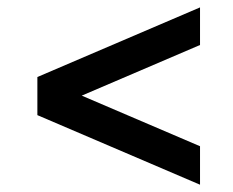

<svg xmlns="http://www.w3.org/2000/svg" viewBox="-20 -530 635 524"><path d="M525.9 -509.8V-407.2L203.1 -269L525.9 -130.9V-25.9L82 -215.8V-319.8Z"/></svg>

Font: Nacelle Bold
Style: Regular
Weight: 700
Designer: Sora Sagano
Foundry: Sora Sagano
Version: Version 1.000;FEAKit 1.0